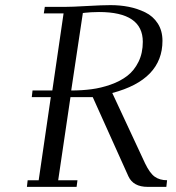

<svg xmlns="http://www.w3.org/2000/svg" viewBox="-20 -729 686 749"><path d="M85 0 87.9 -25.9H130.9L178.2 -350.1H104L106.9 -376H184.1L228 -676.8H150.9L154.8 -702.1H230Q260.3 -702.1 319.8 -705.6Q379.4 -709 411.1 -709Q448.7 -709 482.2 -702.4Q515.6 -695.8 546.4 -680.9Q577.1 -666 595.5 -637.5Q613.8 -608.9 613.8 -569.8Q613.8 -418 418 -366.2L545.9 -91.8Q564.5 -53.2 583.7 -39.6Q603 -25.9 631.8 -25.9L628.9 0H556.2Q500 0 481 -41L341.8 -350.1H254.9L207 -25.9H282.2L278.8 0ZM257.8 -376Q299.3 -376 336.7 -380.9Q374 -385.7 411.6 -398.9Q449.2 -412.1 476.3 -432.9Q503.4 -453.6 520.3 -487.8Q537.1 -522 537.1 -565.9Q537.1 -682.1 366.2 -682.1Q351.1 -682.1 335.2 -681.2Q319.3 -680.2 311.5 -679.2L303.2 -678.2Z"/></svg>

Font: Dehuti Alt
Style: Italic
Weight: 400
Version: Version 1.2